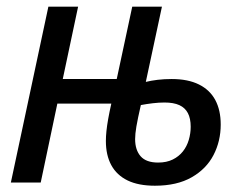

<svg xmlns="http://www.w3.org/2000/svg" viewBox="-20 -558 750 587"><path d="M453.6 9.8Q403.3 9.8 370.1 -6.3Q336.9 -22.5 320.3 -53Q303.7 -83.5 303.7 -127Q303.7 -140.6 305.4 -157.2Q307.1 -173.8 310.8 -194.6Q314.5 -215.3 320.3 -241.2H155.3L104.5 0H13.2L127.9 -537.6H218.8L171.9 -316.4H336.9L384.3 -537.6H475.1L425.8 -307.6Q441.4 -311.5 461.9 -314Q482.4 -316.4 504.9 -316.4Q554.7 -316.4 588.1 -299.8Q621.6 -283.2 638.2 -252.2Q654.8 -221.2 654.8 -177.2Q654.8 -126.5 632.8 -84Q610.8 -41.5 565.9 -15.9Q521 9.8 453.6 9.8ZM463.4 -61Q489.3 -61 508.1 -70.3Q526.9 -79.6 539.1 -95Q551.3 -110.4 557.1 -130.1Q563 -149.9 563 -170.4Q563 -195.8 554.4 -212.2Q545.9 -228.5 528.3 -236.6Q510.7 -244.6 482.9 -244.6Q465.8 -244.6 447.3 -242.4Q428.7 -240.2 410.6 -236.8Q400.9 -194.3 397 -171.4Q393.1 -148.4 393.1 -132.8Q393.1 -99.6 409.9 -80.3Q426.8 -61 463.4 -61Z"/></svg>

Font: Open Sans SemiCondensed Medium
Style: Italic
Weight: 500
Width: 4
Italic angle: -12°
Designer: Monotype Design Team
Foundry: Monotype Imaging Inc.
Version: Version 3.000